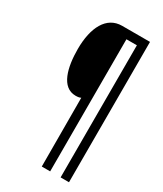

<svg xmlns="http://www.w3.org/2000/svg" viewBox="-219 -842 893 1051"><g transform="rotate(30 228.0 -316.5)"><path d="M231 -307 232 127H285V-708H351V127H404V-760H228C130 -760 81 -665 81 -529C81 -414 108 -301 198 -301C213 -301 223 -303 231 -307Z"/></g></svg>

Font: Noto Sans ExtraCondensed
Style: Italic
Weight: 400
Width: 2
Italic angle: -12°
Designer: Monotype Design Team
Foundry: Monotype Imaging Inc.
Version: Version 2.013